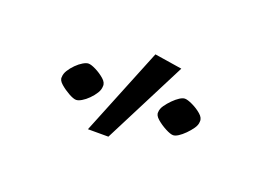

<svg xmlns="http://www.w3.org/2000/svg" viewBox="-42 -765 465 335"><g transform="rotate(20 190.5 -597.5)"><path d="M99 -557Q94 -557 85 -562Q76 -567 68.5 -573.5Q61 -580 62 -586Q62 -592 66 -598.5Q70 -605 76 -611Q82 -617 88 -620.5Q94 -624 98 -624Q103 -624 112 -619.5Q121 -615 128.5 -608.5Q136 -602 135 -595Q135 -589 131 -582.5Q127 -576 121 -570Q115 -564 109 -560.5Q103 -557 99 -557ZM279 -557Q274 -557 264.5 -562Q255 -567 247.5 -573.5Q240 -580 241 -586Q241 -592 245.5 -598.5Q250 -605 256 -611Q262 -617 267.5 -620.5Q273 -624 277 -624Q282 -624 291.5 -619.5Q301 -615 308.5 -608.5Q316 -602 315 -595Q315 -589 310.5 -582.5Q306 -576 300 -570Q294 -564 288.5 -560.5Q283 -557 279 -557ZM136 -516 202 -679 253 -671 174 -516Z"/></g></svg>

Font: Ancizar Sans Thin
Style: Italic
Weight: 100
Italic angle: -4°
Designer: Cesar Puertas, Viviana Monsalve, Julian Moncada, Julian Prieto, Jose Castro, Mariel Hernandez, Felipe Aragon, Sara Alarc
Version: Version 8.100